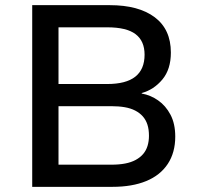

<svg xmlns="http://www.w3.org/2000/svg" viewBox="-20 -725 777 745"><path d="M105 0V-705H406Q518 -705 580.5 -658Q643 -611 643 -521Q643 -456 610 -416.5Q577 -377 530 -364V-362Q564 -356 593.5 -335.5Q623 -315 641.5 -280Q660 -245 660 -195Q660 -133 631 -89Q602 -45 547.5 -22.5Q493 0 416 0ZM207 -86H412Q442 -86 465.5 -90.5Q489 -95 506.5 -104.5Q524 -114 535.5 -127.5Q547 -141 552.5 -159Q558 -177 558 -198Q558 -223 552 -241.5Q546 -260 534 -273.5Q522 -287 504.5 -296Q487 -305 464 -309Q441 -313 412 -313H207ZM207 -399H396Q469 -399 505 -427.5Q541 -456 541 -513Q541 -566 506 -592.5Q471 -619 396 -619H207Z"/></svg>

Font: Nunito Sans 12pt ExtraLight 7pt Medium
Style: Regular
Weight: 500
Version: Version 3.101;gftools[0.9.27]